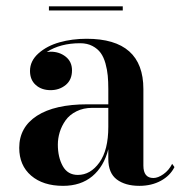

<svg xmlns="http://www.w3.org/2000/svg" viewBox="-20 -594 592 624"><path d="M139 -573.5H379V-560H139ZM264 -255H332V-304.5Q332 -329 330.2 -348Q328.5 -367 322.8 -387.8Q317 -408.5 307.2 -422Q297.5 -435.5 280.5 -444.5Q263.5 -453.5 240.5 -453.5Q176 -453.5 132 -425Q140 -426 144.5 -426Q173 -426 193.5 -409.8Q214 -393.5 214 -365.5Q214 -334.5 193.5 -317.8Q173 -301 144.5 -301Q115 -301 96.2 -317.8Q77.5 -334.5 77.5 -363.5Q77.5 -396 105 -420.5Q132.5 -445 173.5 -456.5Q214.5 -468 261.5 -468Q446 -468 446 -304.5V-56Q446 -15.5 478.5 -15.5Q493.5 -15.5 511.2 -28Q529 -40.5 539.5 -61.5L547 -51Q533 -23 502.8 -6.5Q472.5 10 433 10Q387 10 359.5 -10.8Q332 -31.5 332 -77.5V-109Q317.5 -52.5 280 -21.2Q242.5 10 185 10Q120 10 81.2 -23.2Q42.5 -56.5 42.5 -113.5Q42.5 -180.5 100.2 -217.8Q158 -255 264 -255ZM233 -25.5Q274 -25.5 303 -65.8Q332 -106 332 -182V-243.5H280Q251 -243.5 228.5 -232.2Q206 -221 193.2 -203Q180.5 -185 174.2 -164.8Q168 -144.5 168 -124Q168 -83 184 -54.2Q200 -25.5 233 -25.5Z"/></svg>

Font: Bodoni* 16pt Medium
Style: Regular
Weight: 500
Version: Version 2.3